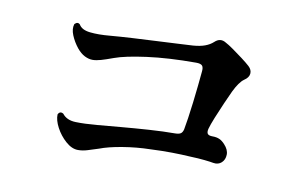

<svg xmlns="http://www.w3.org/2000/svg" viewBox="-57 -713 1115 694"><g transform="rotate(10 500.0 -366.5)"><path d="M263 -126Q240 -126 217.5 -146Q195 -166 181 -192.5Q167 -219 168 -240Q175 -254 188 -246Q204 -225 237 -224Q270 -223 314 -227H315Q350 -230 400 -234.5Q450 -239 503 -242.5Q556 -246 597 -246Q611 -246 618 -250Q625 -254 628 -266Q631 -281 635 -308.5Q639 -336 643 -368.5Q647 -401 650 -431Q653 -461 655 -482Q657 -498 651.5 -504.5Q646 -511 629 -511Q527 -511 449 -500.5Q371 -490 333 -476Q306 -466 288.5 -461Q271 -456 258 -456Q244 -456 229 -463.5Q214 -471 200 -488Q184 -508 174.5 -531Q165 -554 171 -572Q182 -583 191 -574Q201 -556 232 -552.5Q263 -549 306 -553Q341 -556 384.5 -558.5Q428 -561 471.5 -563Q515 -565 551 -567Q587 -569 607 -570Q633 -572 650.5 -578.5Q668 -585 680 -596Q700 -615 722 -601Q732 -596 750.5 -583Q769 -570 787.5 -556Q806 -542 817 -532Q830 -520 828.5 -505.5Q827 -491 810 -480Q793 -468 775 -431Q767 -414 754 -384.5Q741 -355 729.5 -326.5Q718 -298 714 -283Q711 -270 715.5 -264.5Q720 -259 733 -259Q749 -259 759.5 -254Q770 -249 779 -239Q796 -221 795.5 -202.5Q795 -184 783 -173Q771 -162 753 -165Q743 -167 720 -169.5Q697 -172 666 -173Q636 -175 599 -175.5Q562 -176 521 -174Q470 -173 419 -164.5Q368 -156 337 -144Q315 -137 297.5 -131.5Q280 -126 263 -126Z"/></g></svg>

Font: Zen Old Mincho Black
Style: Regular
Weight: 900
Designer: Yoshimichi Ohira
Foundry: Positype
Version: Version 1.001